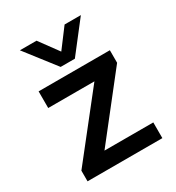

<svg xmlns="http://www.w3.org/2000/svg" viewBox="-165 -785 817 889"><g transform="rotate(-30 243.5 -341.0)"><path d="M200 -521 75 -682H164L238 -581L314 -682H401L276 -521ZM43 0V-57L302 -385H55V-474H436V-407L182 -84H443V0Z"/></g></svg>

Font: Kanit
Style: Regular
Weight: 400
Designer: Katatrad Team
Foundry: CadsonDemak
Version: Version 2.000; ttfautohint (v1.8.3)